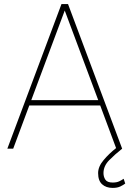

<svg xmlns="http://www.w3.org/2000/svg" viewBox="-20 -731 637 944"><path d="M16.1 0 282.2 -710.9H314.5L580.6 0Q545.9 27.3 517.3 56.2Q488.8 85 488.8 120.1Q488.8 138.2 498 152.3Q507.3 166.5 534.2 166.5Q553.7 166.5 566.4 160.4Q579.1 154.3 587.9 147.9L595.7 171.4Q586.4 178.7 571.5 185.8Q556.6 192.9 534.2 192.9Q501.5 192.9 481.9 175Q462.4 157.2 462.4 120.1Q462.4 87.9 489.7 55.7Q517.1 23.4 550.8 -2.9L472.7 -212.4H124L44.9 0ZM133.8 -238.8H462.9L298.3 -679.2Z"/></svg>

Font: Vazirmatn RD FD Thin
Style: Regular
Weight: 100
Designer: Saber Rastikerdar
Foundry: Saber Rastikerdar
Version: Version 33.003